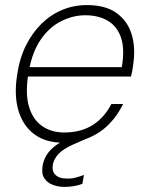

<svg xmlns="http://www.w3.org/2000/svg" viewBox="-20 -549 580 755"><path d="M227 12Q159 12 114.5 -21.5Q70 -55 52.5 -114Q35 -173 47 -252Q56 -317 81 -368Q106 -419 142.5 -455Q179 -491 224.5 -510Q270 -529 322 -529Q396 -529 439.5 -497Q483 -465 498.5 -411.5Q514 -358 503 -290Q502 -280 500 -269.5Q498 -259 495 -248H77L84 -285H459Q471 -356 456 -400.5Q441 -445 404.5 -467Q368 -489 315 -489Q268 -489 222 -466.5Q176 -444 142 -396Q108 -348 94 -273L91 -256Q79 -180 94 -129.5Q109 -79 145.5 -53.5Q182 -28 232 -28Q298 -28 344 -57Q390 -86 418 -140H464Q443 -96 409.5 -61.5Q376 -27 330.5 -7.5Q285 12 227 12ZM233 186Q210 186 188 178Q166 170 154 151.5Q142 133 148 100Q152 79 164 59.5Q176 40 200.5 22Q225 4 263 -12L325 -37L335 -10L268 19Q228 37 210 56.5Q192 76 188 97Q183 123 197.5 138Q212 153 241 153Q260 154 277 149.5Q294 145 310 139L304 174Q288 180 270 183Q252 186 233 186Z"/></svg>

Font: DM Sans 11pt ExtraLight
Style: Italic
Weight: 250
Italic angle: -10°
Version: Version 4.004;gftools[0.9.30]